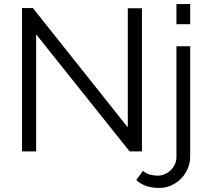

<svg xmlns="http://www.w3.org/2000/svg" viewBox="-20 -750 1037 951"><path d="M769 181Q736 181 707 172Q678 163 655 142L688 96Q704 110 723 115Q742 120 761 120Q779 120 795.5 113Q812 106 825 93.5Q838 81 846 64Q854 47 854 27V-521H922V23Q922 58 909 87Q896 116 874.5 137Q853 158 825.5 169.5Q798 181 769 181ZM854 -630V-730H922V-630ZM159 -580V0H89V-710H143L613 -119V-709H683V0H622Z"/></svg>

Font: Oxford Sans
Style: Regular
Weight: 400
Designer: Matt McInerney, Pablo Impallari, Rodrigo Fuenzalida
Foundry: Matt McInerney, Pablo Impallari, Rodrigo Fuenzalida
Version: Version 3.000g; ttfautohint (v1.5) -l 8 -r 28 -G 28 -x 14 -D